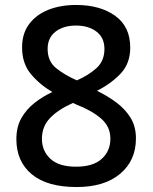

<svg xmlns="http://www.w3.org/2000/svg" viewBox="-20 -744 615 774"><path d="M287 -724Q383 -724 444 -680.5Q505 -637 505 -552Q505 -488 466 -447Q427 -406 371 -378Q414 -357 449.5 -330.5Q485 -304 506.5 -269Q528 -234 528 -186Q528 -97 464.5 -43.5Q401 10 289 10Q170 10 108 -41.5Q46 -93 46 -183Q46 -232 66 -267.5Q86 -303 119 -329Q152 -355 191 -373Q140 -403 104.5 -445.5Q69 -488 69 -553Q69 -609 97.5 -647Q126 -685 175 -704.5Q224 -724 287 -724ZM286 -641Q236 -641 204 -616.5Q172 -592 172 -547Q172 -497 206 -469.5Q240 -442 290 -420Q336 -440 368.5 -469Q401 -498 401 -547Q401 -592 369 -616.5Q337 -641 286 -641ZM149 -184Q149 -136 183 -104Q217 -72 287 -72Q355 -72 390 -103.5Q425 -135 425 -185Q425 -234 387 -266.5Q349 -299 289 -322L274 -329Q214 -302 181.5 -268Q149 -234 149 -184Z"/></svg>

Font: Noto Sans Lao Looped Medium
Style: Regular
Weight: 500
Designer: Mark Frömberg, Ben Mitchell
Foundry: The Fontpad Ltd
Version: Version 1.002; ttfautohint (v1.8.4.7-5d5b)